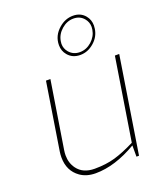

<svg xmlns="http://www.w3.org/2000/svg" viewBox="-148 -894 834 996"><g transform="rotate(-20 269.5 -396.5)"><path d="M344.7 -610.8Q380.9 -610.8 410.2 -636.7Q439 -662.6 444.8 -698.2Q446.3 -706.1 446.3 -713.4Q446.3 -739.7 429.2 -760.3Q407.7 -786.1 371.6 -786.1Q335.9 -786.1 306.2 -760.3Q276.4 -734.4 270.5 -698.2Q269 -690.9 269 -683.6Q269 -657.2 286.6 -636.7Q309.1 -610.8 344.7 -610.8ZM341.8 -596.2Q299.3 -596.2 274.4 -626Q254.4 -649.4 254.4 -681.6Q254.4 -734.4 297.4 -771Q332 -800.8 374.5 -800.8Q416.5 -800.8 440.9 -771Q460 -748 460 -716.3Q460 -707.5 458.5 -698.2Q452.1 -655.3 418 -626Q383.8 -596.2 341.8 -596.2ZM207.5 7.8Q157.2 7.8 122.6 -16.6Q67.4 -55.7 67.4 -130.4Q67.4 -146 69.8 -162.1L128.4 -532.2H152.8L93.8 -162.1Q91.3 -147 91.3 -132.8Q91.3 -90.3 114.7 -58.6Q146 -16.1 210.4 -16.1Q272.9 -16.1 322.3 -30.3Q371.6 -44.4 436.5 -77.1L508.8 -532.2H532.7L448.7 -1H434.6V-63Q314 7.8 207.5 7.8Z"/></g></svg>

Font: Squarion Thin
Style: Italic
Weight: 100
Designer: Natanael Gama
Version: Version 1.00;September 12, 2019;FontCreator 11.5.0.2425 64-b